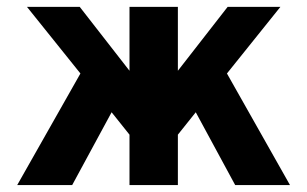

<svg xmlns="http://www.w3.org/2000/svg" viewBox="-20 -536 890 556"><path d="M355 0V-146L303.2 -210.9L189 0H29.8L212.9 -323.2L58.1 -516.1H210.9L355 -331.1V-516.1H495.1V-331.1L639.2 -516.1H792L637.2 -323.2L819.8 0H661.1L546.9 -210.9L495.1 -146V0Z"/></svg>

Font: LT Superior
Style: Bold
Weight: 400
Designer: Daniel Lyons
Foundry: LyonsType
Version: Version 1.000